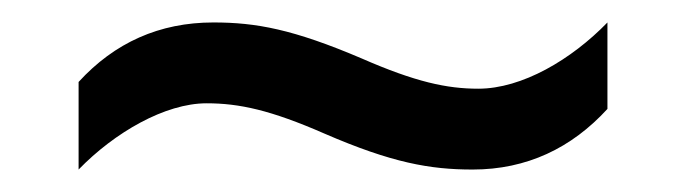

<svg xmlns="http://www.w3.org/2000/svg" viewBox="-20 -438 612 171"><path d="M269 -319C329 -293 363 -287 401 -287C449 -287 489 -306 521 -341V-418C489 -385 445 -359 406 -359C378 -359 350 -365 302 -386C241 -412 208 -418 170 -418C122 -418 82 -400 50 -365V-287C82 -320 127 -346 164 -346C193 -346 221 -340 269 -319Z"/></svg>

Font: Noto Sans Osage
Style: Regular
Weight: 400
Designer: Monotype Design Team
Foundry: Monotype Imaging Inc.
Version: Version 2.002